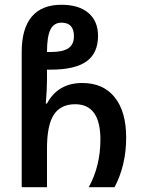

<svg xmlns="http://www.w3.org/2000/svg" viewBox="-20 -785 595 805"><path d="M71 -567Q71 -665 113 -715Q155 -765 237 -765Q311 -765 351 -730.5Q391 -696 391 -635Q391 -562 342.5 -527.5Q294 -493 193 -493H177V-450Q177 -409 172 -351H177Q223 -437 325 -437Q413 -437 461 -377Q509 -317 509 -208Q509 -148 496 -95Q483 -42 460 0H352Q401 -89 401 -200Q401 -348 295 -348Q235 -348 206 -304.5Q177 -261 177 -162V0H71ZM193 -567Q244 -567 267 -583Q290 -599 290 -633Q290 -690 238 -690Q206 -690 191.5 -661Q177 -632 177 -567Z"/></svg>

Font: Noto Sans Georgian Medium Narrow
Style: Regular
Weight: 500
Width: 4
Designer: Monotype Design team
Foundry: Monotype Imaging Inc.
Version: Version 1.000